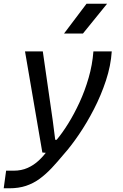

<svg xmlns="http://www.w3.org/2000/svg" viewBox="-44 -823 664 1036"><path d="M-24 193 -11 98H29.5Q71.5 98 105 83Q138.5 68 165 43.2Q191.5 18.5 211.5 -10L300 9.5Q266.5 50 234.8 83.8Q203 117.5 169.5 142Q136 166.5 96.2 179.8Q56.5 193 6 193ZM184.5 0 91 -545.5H187L240.5 -173.5L254 -68.5H261.5Q291.5 -104 323.8 -155.8Q356 -207.5 385 -270.2Q414 -333 434.2 -403Q454.5 -473 460 -545.5H559Q554 -468.5 527.8 -388.8Q501.5 -309 463 -234.2Q424.5 -159.5 381.5 -96.5Q338.5 -33.5 300 9.5ZM301.5 -642 423 -803H534L403.5 -642Z"/></svg>

Font: Spline Sans Mono
Style: Italic
Weight: 400
Italic angle: -4°
Monospace: yes
Designer: Eben Sorkin, Mirko Velimirovic
Foundry: Sorkin Type
Version: Version 1.004